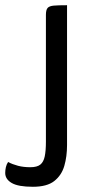

<svg xmlns="http://www.w3.org/2000/svg" viewBox="-122 -520 326 736"><path d="M4 196Q-52 196 -77 181.5Q-102 167 -102 143Q-102 132 -99.5 121Q-97 110 -91 101Q-74 110 -53 115.5Q-32 121 -6 121Q20 121 32.5 111Q45 101 49.5 79.5Q54 58 54 23V-463Q54 -482 60.5 -489.5Q67 -497 84.5 -498.5Q102 -500 135 -500V36Q135 80 124.5 116Q114 152 86 174Q58 196 4 196Z"/></svg>

Font: Yanone Kaffeesatz ExtraLight
Style: Regular
Weight: 400
Version: Version 2.003